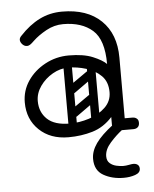

<svg xmlns="http://www.w3.org/2000/svg" viewBox="-51 -554 636 794"><g transform="rotate(-5 266.5 -156.5)"><path d="M403 -24Q403 -29 406 -34Q409 -39 413 -43Q415 -45 420.5 -46.5Q426 -48 437 -48H488Q500 -48 507 -41Q513 -36 513 -24Q513 -13 507 -7Q500 0 488 0H437Q416 0 412 -7Q405 -11 403 -24ZM218 10Q143 10 96.5 -34.5Q50 -79 50 -149Q50 -198 77 -238Q104 -278 149.5 -302.5Q195 -327 248 -327Q309 -327 347.5 -311Q386 -295 403 -278Q403 -379 358 -418.5Q313 -458 236 -458Q199 -458 165.5 -439.5Q132 -421 110 -400Q99 -389 92.5 -385Q86 -381 80 -381Q67 -381 58 -393Q52 -401 52 -409Q52 -417 60 -425Q99 -467 142 -488.5Q185 -510 236 -510Q340 -510 398 -454Q456 -398 456 -300V-26Q456 0 428 0Q401 0 401 -26V-58Q365 -18 318 -4Q271 10 218 10ZM228 -46Q268 -46 308.5 -59Q349 -72 376 -98Q403 -124 403 -161Q403 -204 378 -229Q353 -254 315.5 -265.5Q278 -277 241 -277Q208 -277 176.5 -259Q145 -241 124.5 -212Q104 -183 104 -150Q104 -104 134.5 -75Q165 -46 228 -46ZM235 -78Q225 -93 239 -102L316 -156Q331 -166 340 -152Q351 -137 337 -128L260 -73Q254 -69 247 -70Q240 -71 235 -78ZM235 -176Q225 -191 239 -200L316 -254Q331 -264 340 -250Q351 -235 337 -226L260 -171Q254 -167 247 -168Q240 -169 235 -176ZM335 -17Q318 -17 318 -34V-287Q318 -304 335 -304Q353 -304 353 -288V-35Q353 -17 335 -17ZM239 -17Q222 -17 222 -34V-287Q222 -304 239 -304Q257 -304 257 -288V-35Q257 -17 239 -17ZM433 -26Q443 -26 446 -16.5Q449 -7 441 -1Q416 18 391 46Q366 74 366 102Q366 121 377.5 131Q389 141 405 144.5Q421 148 433 148Q444 148 456.5 145.5Q469 143 475 143Q486 143 493 148.5Q500 154 500 165Q500 182 478.5 189.5Q457 197 431 197Q383 197 347 176.5Q311 156 311 108Q311 76 333.5 44Q356 12 406 -26Z"/></g></svg>

Font: Agu Display Uzo
Style: Regular
Weight: 400
Designer: Oluwaseun Badejo
Version: Version 1.103